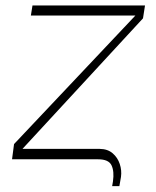

<svg xmlns="http://www.w3.org/2000/svg" viewBox="-20 -565 552 681"><path d="M377.8 95.2 380.7 78.1Q385.7 42.6 375.5 21.3Q365.4 0 328.1 0H22.7L29.8 -54L460.2 -509.9H89.5L95.2 -545.5H494.3L487.2 -500L59.7 -36.9H333.8Q361.9 -36.6 379.6 -21.3Q397.4 -6 404.8 16.7Q412.3 39.4 409.1 62.5L403.4 95.2Z"/></svg>

Font: Inter Thin  BETA
Style: Italic
Weight: 100
Italic angle: -9.39999°
Designer: Rasmus Andersson
Foundry: rsms
Version: Version 3.011;git-f93a4a705